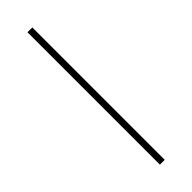

<svg xmlns="http://www.w3.org/2000/svg" viewBox="-245 -720 729 729"><g transform="rotate(-45 120.0 -355.5)"><path d="M132.8 -710.9V0H106.9V-710.9Z"/></g></svg>

Font: Roboto Condensed Thin
Style: Regular
Weight: 250
Width: 3
Designer: Christian Robertson
Foundry: Google
Version: Version 3.009; 2024